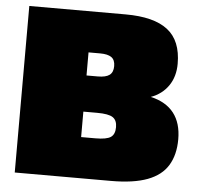

<svg xmlns="http://www.w3.org/2000/svg" viewBox="-51 -752 832 804"><g transform="rotate(5 365.0 -350.0)"><path d="M40 0V-700H445Q564 -700 622 -655Q680 -610 680 -513Q680 -459 653.5 -420.5Q627 -382 580 -365Q645 -350 677.5 -308Q710 -266 710 -198Q710 -133 683 -88.5Q656 -44 597.5 -22Q539 0 444 0ZM304 -172H364Q411 -172 428.5 -184Q446 -196 446 -226Q446 -255 428 -267Q410 -279 362 -279H304ZM304 -431H351Q385 -431 400.5 -442.5Q416 -454 416 -480Q416 -506 400.5 -517Q385 -528 353 -528H304Z"/></g></svg>

Font: Golos Text Black
Style: Regular
Weight: 900
Designer: A.Korolkova, Vitaly Kuzmin
Foundry: ParaType Ltd
Version: Version 2.004